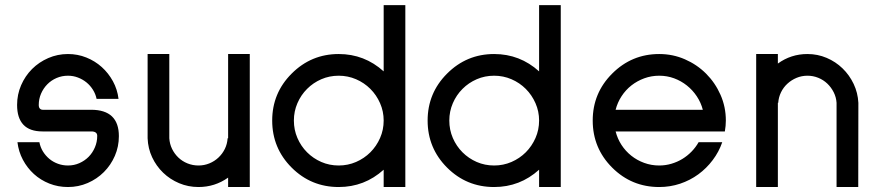

<svg xmlns="http://www.w3.org/2000/svg" viewBox="-20 -735 3470 757"><path d="M148.9 -302.2H339.4Q394 -302.2 421.4 -276.1Q448.7 -250 448.7 -198.2Q448.7 -157.2 432.9 -120.6Q417 -84 389.6 -56.6Q362.3 -29.3 325.7 -13.4Q289.1 2.4 248 2.4Q209 2.4 174.6 -11.2Q140.1 -24.9 113.8 -48.8Q87.4 -72.8 70.3 -105Q53.2 -137.2 48.8 -174.3H135.3Q139.2 -154.3 149.4 -137.7Q159.7 -121.1 174.6 -108.6Q189.5 -96.2 208.3 -89.4Q227.1 -82.5 248 -82.5Q272 -82.5 293 -91.8Q314 -101.1 329.6 -116.9Q345.2 -132.8 354.2 -154.1Q363.3 -175.3 363.3 -199.2Q363.3 -216.8 339.8 -216.8H147.5Q97.2 -216.8 72.3 -243.2Q47.4 -269.5 47.4 -321.3Q47.4 -362.3 63.2 -398.9Q79.1 -435.5 106.4 -462.9Q133.8 -490.2 170.4 -506.1Q207 -522 248 -522Q286.1 -522 320.3 -508.3Q354.5 -494.6 381.1 -470.7Q407.7 -446.8 425.3 -414.6Q442.9 -382.3 447.3 -345.2H360.8Q356.9 -364.3 346.4 -381.1Q335.9 -397.9 320.8 -410.2Q305.7 -422.4 287.1 -429.4Q268.6 -436.5 248 -436.5Q224.1 -436.5 203.1 -427.5Q182.1 -418.5 166.5 -402.6Q150.9 -386.7 141.8 -365.7Q132.8 -344.7 132.8 -321.3Q132.8 -311.5 137.2 -306.9Q141.6 -302.2 148.9 -302.2Z M964.8 -522V2.4H879.4V-34.7Q827.1 2.4 762.7 2.4Q722.2 2.4 686.3 -12.7Q650.4 -27.8 623.3 -54Q596.2 -80.1 579.8 -115Q563.5 -149.9 562 -189.9V-522H647.5V-189.9Q648.9 -167.5 658.4 -147.9Q668 -128.4 683.3 -113.8Q698.7 -99.1 719.2 -90.8Q739.7 -82.5 762.7 -82.5Q785.2 -82.5 805.4 -90.8Q825.7 -99.1 841.3 -113.8Q856.9 -128.4 866.5 -147.9Q876 -167.5 877.4 -189.9H879.4V-522Z M1315.4 2.4Q1206.5 2.4 1129.9 -74.2Q1053.2 -150.9 1053.2 -259.8Q1053.2 -368.2 1129.9 -444.8Q1207 -522 1315.4 -522Q1417 -522 1492.7 -453.6V-714.8H1578.1V2.4H1492.7V-65.9Q1417 2.4 1315.4 2.4ZM1315.4 -82.5Q1351.6 -82.5 1383.8 -96.4Q1416 -110.4 1440.2 -134.5Q1464.4 -158.7 1478.5 -190.9Q1492.7 -223.1 1492.7 -259.8Q1492.7 -295.9 1478.5 -328.1Q1464.4 -360.4 1440.2 -384.5Q1416 -408.7 1383.8 -422.6Q1351.6 -436.5 1315.4 -436.5Q1278.8 -436.5 1246.8 -422.6Q1214.8 -408.7 1190.7 -384.5Q1166.5 -360.4 1152.6 -328.1Q1138.7 -295.9 1138.7 -259.8Q1138.7 -223.1 1152.6 -190.9Q1166.5 -158.7 1190.7 -134.5Q1214.8 -110.4 1246.8 -96.4Q1278.8 -82.5 1315.4 -82.5Z M1928.2 2.4Q1819.3 2.4 1742.7 -74.2Q1666 -150.9 1666 -259.8Q1666 -368.2 1742.7 -444.8Q1819.8 -522 1928.2 -522Q2029.8 -522 2105.5 -453.6V-714.8H2190.9V2.4H2105.5V-65.9Q2029.8 2.4 1928.2 2.4ZM1928.2 -82.5Q1964.4 -82.5 1996.6 -96.4Q2028.8 -110.4 2053 -134.5Q2077.1 -158.7 2091.3 -190.9Q2105.5 -223.1 2105.5 -259.8Q2105.5 -295.9 2091.3 -328.1Q2077.1 -360.4 2053 -384.5Q2028.8 -408.7 1996.6 -422.6Q1964.4 -436.5 1928.2 -436.5Q1891.6 -436.5 1859.6 -422.6Q1827.6 -408.7 1803.5 -384.5Q1779.3 -360.4 1765.4 -328.1Q1751.5 -295.9 1751.5 -259.8Q1751.5 -223.1 1765.4 -190.9Q1779.3 -158.7 1803.5 -134.5Q1827.6 -110.4 1859.6 -96.4Q1891.6 -82.5 1928.2 -82.5Z M2579.1 2.4Q2470.2 2.4 2393.6 -74.2Q2316.9 -150.9 2316.9 -259.8Q2316.9 -368.2 2393.6 -444.8Q2470.7 -522 2579.1 -522Q2632.8 -522 2680.4 -501.2Q2728 -480.5 2763.9 -444.6Q2799.8 -408.7 2820.8 -361.1Q2841.8 -313.5 2841.8 -259.8Q2841.8 -249.5 2840.8 -238.8Q2839.8 -228 2837.9 -216.8H2407.2Q2414.6 -188 2430.4 -163.6Q2446.3 -139.2 2469 -121.1Q2491.7 -103 2519.8 -92.8Q2547.9 -82.5 2579.1 -82.5Q2604 -82.5 2627.2 -89.4Q2650.4 -96.2 2670.4 -108.4Q2690.4 -120.6 2706.8 -137.5Q2723.1 -154.3 2734.4 -174.3H2827.6Q2814.5 -136.2 2790 -103.8Q2765.6 -71.3 2733.2 -47.6Q2700.7 -23.9 2661.4 -10.7Q2622.1 2.4 2579.1 2.4ZM2407.2 -302.2H2751Q2743.7 -330.6 2727.3 -355.2Q2710.9 -379.9 2688.2 -397.9Q2665.5 -416 2637.7 -426.3Q2609.9 -436.5 2579.1 -436.5Q2548.3 -436.5 2520.3 -426.3Q2492.2 -416 2469.5 -398.2Q2446.8 -380.4 2430.7 -355.7Q2414.6 -331.1 2407.2 -302.2Z M2961.4 2.4V-522H3046.9V-484.4Q3098.6 -522 3163.6 -522Q3203.6 -522 3239.3 -506.8Q3274.9 -491.7 3302 -465.3Q3329.1 -439 3345.7 -404.1Q3362.3 -369.1 3364.3 -329.6L3363.8 2.4H3278.3V-329.6Q3276.9 -351.6 3267.1 -371.1Q3257.3 -390.6 3241.9 -405.3Q3226.6 -419.9 3206.3 -428.2Q3186 -436.5 3163.6 -436.5Q3140.6 -436.5 3120.4 -428Q3100.1 -419.4 3084.5 -405Q3068.8 -390.6 3059.3 -371.1Q3049.8 -351.6 3048.3 -329.6H3046.9V2.4Z"/></svg>

Font: Proletarsk
Style: Regular
Weight: 400
Designer: Peter Wiegel, original typeface by Carl Albert Fahrenwaldt 1901
Foundry: Peter Wiegel
Version: Version 1.000 2010 initial release